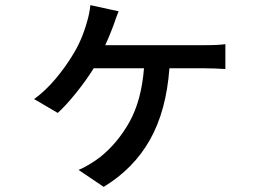

<svg xmlns="http://www.w3.org/2000/svg" viewBox="-20 -639 1040 748"><path d="M422 -540Q406 -497 390 -463H775Q833 -463 858 -467V-370Q816 -373 775 -373H640Q628 -208 564.5 -95Q501 18 384 89L286 23Q304 16 328 1.5Q352 -13 369 -26Q439 -82 485 -165Q531 -248 541 -373H345Q316 -326 276 -276.5Q236 -227 205 -199L113 -253Q157 -285 196.5 -332Q236 -379 264 -426Q299 -482 319 -554Q329 -587 332 -619L442 -595Q432 -570 422 -540Z"/></svg>

Font: Sinter Medium
Style: Regular
Weight: 500
Foundry: Adobe & rsms
Version: Version 1.000